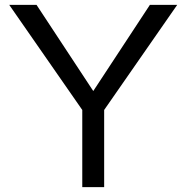

<svg xmlns="http://www.w3.org/2000/svg" viewBox="-20 -773 770 793"><path d="M18.1 -752.9H130.9L365.2 -397L599.1 -752.9H711.9L410.2 -318.8V0H319.8V-318.8Z"/></svg>

Font: Standard
Style: Regular
Weight: 400
Designer: Bryce Wilner
Version: Version 2.000;PS 2.0;hotconv 16.6.51;makeotf.lib2.5.65220 DE